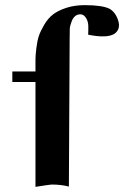

<svg xmlns="http://www.w3.org/2000/svg" viewBox="-20 -726 483 747"><path d="M251 -577 248 0Q219 -8 181 -8Q175 -8 118 1Q118 -11 118 -30.5Q118 -50 118 -103.5Q118 -157 118 -204.5Q118 -252 118 -300.5Q118 -349 118 -378V-407H28V-448H118Q118 -451 118 -459Q118 -482 118 -496Q118 -510 121.5 -539Q125 -568 131.5 -587Q138 -606 152.5 -630.5Q167 -655 186.5 -670Q206 -685 238 -695.5Q270 -706 310 -706Q377 -706 406 -692Q430 -678 440 -645.5Q450 -613 426 -595Q397 -576 323 -591Q324 -606 323.5 -626Q323 -646 311.5 -660.5Q300 -675 280 -668Q266 -662 259 -643.5Q252 -625 251.5 -614Q251 -603 251 -577Z"/></svg>

Font: GFS Artemisia
Style: Bold
Weight: 700
Designer: Designed by Takis Katsoulidis.
Foundry: Designed by Takis Katsoulidis.
Version: Version 1.0